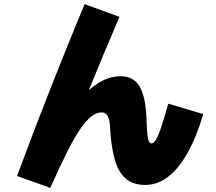

<svg xmlns="http://www.w3.org/2000/svg" viewBox="-20 -834 1040 924"><path d="M790 -335 958 -285Q941 -227 920 -176Q899 -125 873.5 -82.5Q848 -40 818 -9Q788 22 753.5 39Q719 56 680 56Q619 56 584.5 25Q550 -6 534 -60.5Q518 -115 512 -186Q511 -200 510 -218Q509 -236 506 -253Q503 -270 494 -281.5Q485 -293 468 -293Q446 -293 422 -275.5Q398 -258 369 -217Q340 -176 304.5 -105.5Q269 -35 222 70L62 13Q145 -211 226.5 -417.5Q308 -624 387 -814L555 -753Q471 -558 388.5 -353.5Q306 -149 216 70L155 18Q181 -41 212.5 -107.5Q244 -174 281.5 -238Q319 -302 362.5 -353.5Q406 -405 456 -436Q506 -467 561 -467Q599 -467 623 -449.5Q647 -432 659.5 -403Q672 -374 677.5 -340Q683 -306 684.5 -271.5Q686 -237 687.5 -208Q689 -179 693.5 -161.5Q698 -144 709 -144Q717 -144 724 -152.5Q731 -161 738.5 -177Q746 -193 754 -216.5Q762 -240 771 -270Q780 -300 790 -335Z"/></svg>

Font: Murecho Thin Black
Style: Regular
Weight: 900
Version: Version 1.010